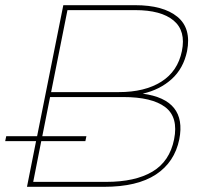

<svg xmlns="http://www.w3.org/2000/svg" viewBox="-23 -720 788 740"><path d="M81 0 116 -176H-3L1 -195H120L221 -700H498Q606 -700 660.5 -655.5Q715 -611 698 -523Q684 -456 638.5 -415Q593 -374 527 -359Q698 -336 668 -183Q650 -95 578 -47.5Q506 0 378 0ZM105 -19H386Q498 -19 564.5 -58.5Q631 -98 648 -183Q665 -268 614 -307Q563 -346 451 -346H170L140 -195H310L306 -176H136ZM174 -365H435Q535 -365 598.5 -405Q662 -445 678 -523Q694 -601 646 -641Q598 -681 498 -681H237Z"/></svg>

Font: Montserrat Thin
Style: Italic
Weight: 100
Italic angle: -11.3°
Designer: Julieta Ulanovsky
Foundry: Julieta Ulanovsky
Version: Version 9.000; ttfautohint (v1.8.4.7-5d5b)